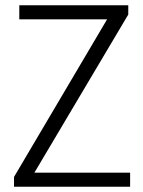

<svg xmlns="http://www.w3.org/2000/svg" viewBox="-20 -706 539 726"><path d="M33 0V-37L385 -633H53V-686H465V-651L110 -53H472V0Z"/></svg>

Font: Archivo Condensed ExtraLight
Style: Regular
Weight: 250
Width: 3
Designer: Hector Gatti
Foundry: Omnibus-Type
Version: Version 2.001